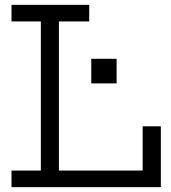

<svg xmlns="http://www.w3.org/2000/svg" viewBox="-20 -772 706 792"><path d="M27.5 -683.5V-752H348V-683.5H223V-68.5H598.5V0H27.5V-68.5H148.5V-683.5ZM643.5 -251V0H568.5V-251ZM356.5 -529.5H461V-428H356.5Z"/></svg>

Font: Hepta Slab ExtraLight
Style: Regular
Weight: 400
Version: Version 1.102